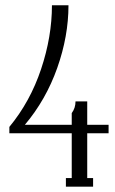

<svg xmlns="http://www.w3.org/2000/svg" viewBox="-20 -700 432 720"><path d="M387.2 -231.9V-200.2H307.1V-32.2H329.1V0H227.1V-32.2H249V-200.2H15.1V-224.1Q93.3 -318.8 134 -440.7Q174.8 -562.5 174.8 -680.2H236.8Q236.8 -564.5 194.6 -445.1Q152.3 -325.7 73.2 -231.9H249V-275.9Q263.2 -294.9 263.2 -319.8H307.1V-231.9Z"/></svg>

Font: Margherita Light
Style: Regular
Weight: 300
Designer: James Puckett
Foundry: Dunwich Type Founders
Version: Version 1.008;hotconv 1.0.109;makeotfexe 2.5.65596